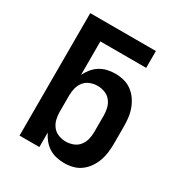

<svg xmlns="http://www.w3.org/2000/svg" viewBox="-173 -863 946 998"><g transform="rotate(30 300.0 -363.5)"><path d="M352 8Q328 8 304.5 2.5Q281 -3 261 -15.5Q241 -28 225.5 -47Q210 -66 200 -87V0H81V-735H475V-634H200V-433Q210 -454 225.5 -473Q241 -492 261 -504.5Q281 -517 304.5 -522.5Q328 -528 352 -528Q378 -528 404 -521.5Q430 -515 451.5 -499Q473 -483 488 -461Q503 -439 512 -414Q521 -389 524 -362.5Q527 -336 527 -310V-210Q527 -184 524 -157.5Q521 -131 512 -106Q503 -81 488 -59Q473 -37 451.5 -21Q430 -5 404 1.5Q378 8 352 8ZM304 -93Q326 -93 347.5 -101Q369 -109 383 -126.5Q397 -144 402.5 -166Q408 -188 408 -210V-310Q408 -332 402.5 -354Q397 -376 383 -393.5Q369 -411 347.5 -419Q326 -427 304 -427Q282 -427 260.5 -419Q239 -411 225 -393.5Q211 -376 205.5 -354Q200 -332 200 -310V-210Q200 -188 205.5 -166Q211 -144 225 -126.5Q239 -109 260.5 -101Q282 -93 304 -93Z"/></g></svg>

Font: R Plex Mono
Style: Bold
Weight: 700
Monospace: yes
Designer: Belleve Invis
Foundry: Belleve Invis
Version: Version 31.8.0